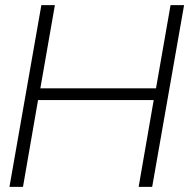

<svg xmlns="http://www.w3.org/2000/svg" viewBox="-20 -732 741 752"><path d="M576 0H523L582 -340H129L70 0H17L142 -712H195L138 -386H591L648 -712H701Z"/></svg>

Font: Creato Display Light
Style: Italic
Weight: 300
Italic angle: -10°
Version: Version 1.000